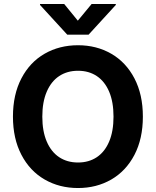

<svg xmlns="http://www.w3.org/2000/svg" viewBox="-20 -947 793 977"><path d="M377 9.8Q282.2 9.8 207 -33.7Q131.8 -77.1 88.9 -159.4Q45.9 -241.7 45.9 -353.5Q45.9 -465.8 88.9 -548.1Q131.8 -630.4 207 -673.6Q282.2 -716.8 377 -716.8Q471.2 -716.8 546.1 -673.6Q621.1 -630.4 664.1 -548.1Q707 -465.8 707 -353.5Q707 -241.2 664.1 -158.9Q621.1 -76.7 546.1 -33.4Q471.2 9.8 377 9.8ZM377 -586.9Q321.8 -586.9 281 -559.8Q240.2 -532.7 217.8 -480.2Q195.3 -427.7 195.3 -353.5Q195.3 -279.3 217.8 -226.8Q240.2 -174.3 281 -147.2Q321.8 -120.1 377 -120.1Q432.1 -120.1 472.7 -147.2Q513.2 -174.3 535.4 -226.6Q557.6 -278.8 557.6 -353.5Q557.6 -428.2 535.4 -480.5Q513.2 -532.7 472.7 -559.8Q432.1 -586.9 377 -586.9ZM376 -841.8 446.3 -926.8H569.3V-921.9L430.7 -770.5H322.3L183.6 -921.9V-926.8H306.6Z"/></svg>

Font: Pretendard
Style: Bold
Weight: 700
Designer: Base glyphs from Inter by Rasmus Andersson; Hangeul glyphs from Noto Sans CJK(Source Han Sans) by Jang Soo-young and Kan
Foundry: Kil Hyung-jin
Version: Version 1.309